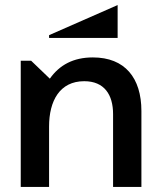

<svg xmlns="http://www.w3.org/2000/svg" viewBox="-20 -739 635 759"><path d="M174 -589H445V-719L174 -600ZM62 0H174V-239C174 -340 216 -418 313 -418C392 -418 427 -365 427 -288V0H539V-300C539 -431 474 -512 347 -512C270 -512 215 -482 177 -428L103 -499H62Z"/></svg>

Font: LaHaus Display SemiBold
Style: Regular
Weight: 600
Designer: We are Make, BastardaType, Dalton Maag Ltd
Foundry: BastardaType, Dalton Maag Ltd
Version: Version 3.100;Glyphs 3.3 (3331)